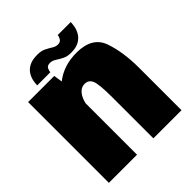

<svg xmlns="http://www.w3.org/2000/svg" viewBox="-201 -868 1001 1001"><g transform="rotate(-45 299.5 -368.0)"><path d="M26.5 0V-595.5H219L226.5 -547.5Q292 -599.5 386.5 -599.5Q501.5 -599.5 531.8 -515Q562 -430.5 562 -310V0H354.5V-301.5Q354.5 -402.5 342.2 -428.5Q330 -454.5 302 -454.5Q270.5 -454.5 250 -421Q239.5 -403.5 234 -379V0ZM367.5 -618.5Q339 -618.5 319.2 -628.8Q299.5 -639 283.8 -649.2Q268 -659.5 252 -659.5Q231 -659.5 224.8 -646.5Q218.5 -633.5 218.5 -623.5H121.5Q121.5 -637 125.2 -656.2Q129 -675.5 140.5 -694Q152 -712.5 174.8 -724.5Q197.5 -736.5 235.5 -736.5Q263.5 -736.5 283 -726.8Q302.5 -717 317.8 -707.2Q333 -697.5 349 -697.5Q367 -697.5 374.8 -710.5Q382.5 -723.5 382.5 -733.5H478.5Q478.5 -720 474.8 -700.5Q471 -681 459.5 -662.2Q448 -643.5 425.8 -631Q403.5 -618.5 367.5 -618.5Z"/></g></svg>

Font: Anybody Black
Style: Regular
Weight: 900
Designer: Tyler Finck
Foundry: Etcetera Type Company
Version: Version 1.010; ttfautohint (v1.8.3) -l 8 -r 50 -G 200 -x 14 